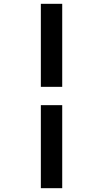

<svg xmlns="http://www.w3.org/2000/svg" viewBox="-20 -843 540 1006"><path d="M194 -388V-823H306V-388ZM194 143V-292H306V143Z"/></svg>

Font: Iosevka Custom
Style: Bold
Weight: 700
Monospace: yes
Designer: Belleve Invis
Foundry: Belleve Invis
Version: Version 30.3.3; ttfautohint (v1.8.3)